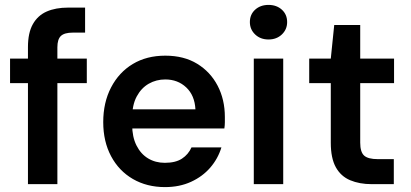

<svg xmlns="http://www.w3.org/2000/svg" viewBox="-20 -751 1675 783"><path d="M94 0V-559Q94 -617 114 -652.5Q134 -688 170.5 -704Q207 -720 258 -720H327V-618H277Q243 -618 228.5 -604.5Q214 -591 214 -558V0ZM21 -412V-512H334V-412Z M653 12Q579 12 522 -21Q465 -54 433 -114Q401 -174 401 -253Q401 -333 433 -394.5Q465 -456 521.5 -490Q578 -524 654 -524Q730 -524 784 -491Q838 -458 867.5 -401.5Q897 -345 897 -274Q897 -264 897 -252.5Q897 -241 895 -227H488V-305H777Q774 -362 739.5 -394.5Q705 -427 654 -427Q617 -427 586.5 -409.5Q556 -392 537.5 -357.5Q519 -323 519 -271V-242Q519 -193 536.5 -158Q554 -123 584 -105Q614 -87 652 -87Q696 -87 722 -104Q748 -121 761 -150H883Q869 -104 837.5 -67.5Q806 -31 759 -9.5Q712 12 653 12Z M1015 0V-512H1135V0ZM1075 -590Q1042 -590 1020.5 -610.5Q999 -631 999 -661Q999 -692 1020.5 -711.5Q1042 -731 1075 -731Q1108 -731 1129.5 -711.5Q1151 -692 1151 -661Q1151 -631 1129.5 -610.5Q1108 -590 1075 -590Z M1496 0Q1446 0 1408 -16Q1370 -32 1349.5 -69Q1329 -106 1329 -169V-412H1241V-512H1329L1343 -649H1449V-512H1587V-412H1449V-169Q1449 -131 1465 -116.5Q1481 -102 1521 -102H1586V0Z"/></svg>

Font: DM Sans 12pt SemiBold
Style: Regular
Weight: 600
Version: Version 4.004;gftools[0.9.30]